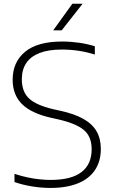

<svg xmlns="http://www.w3.org/2000/svg" viewBox="-20 -964 588 994"><path d="M240.5 9Q197 9 148.5 1.5Q100 -6 55 -21.5V-64Q88.5 -53 120.8 -46Q153 -39 183.5 -35.8Q214 -32.5 242 -32.5Q349 -32.5 401.8 -73Q454.5 -113.5 454.5 -191.5Q454.5 -257.5 413.5 -291.5Q372.5 -325.5 279 -346.5L243 -354.5Q142 -377.5 93.8 -425.2Q45.5 -473 45.5 -551.5Q45.5 -642.5 109.8 -695.8Q174 -749 301.5 -749Q345.5 -749 389.2 -742.8Q433 -736.5 471 -724.5V-681.5Q429 -695 386.2 -701.2Q343.5 -707.5 300 -707.5Q230.5 -707.5 184.5 -689.5Q138.5 -671.5 115.8 -637.2Q93 -603 93 -554Q93 -489.5 130 -454.5Q167 -419.5 256.5 -398.5L292.5 -390.5Q366 -374.5 412.2 -348.2Q458.5 -322 480.2 -283.8Q502 -245.5 502 -193.5Q502 -128.5 471.5 -83.2Q441 -38 382.5 -14.5Q324 9 240.5 9ZM255.5 -807 354.5 -944.5H407.5L299.5 -807Z"/></svg>

Font: Encode Sans SemiExpanded ExtraLight
Style: Regular
Weight: 250
Width: 6
Designer: Multiple Designers
Foundry: Impallari Type
Version: Version 3.002